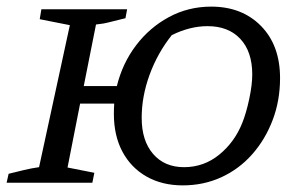

<svg xmlns="http://www.w3.org/2000/svg" viewBox="-21 -552 919 580"><path d="M-1 0 5 -27Q29 -33 52 -38.5Q75 -44 97 -47L190 -476L99 -494L104 -524H363L358 -497Q328 -490 309.5 -485Q291 -480 269 -478L232 -292H332Q349 -361 390 -415Q431 -469 489.5 -500.5Q548 -532 617 -532Q710 -532 767.5 -473.5Q825 -415 825 -316Q825 -248 802.5 -189Q780 -130 740.5 -85.5Q701 -41 647.5 -16.5Q594 8 531 8Q469 8 422 -18.5Q375 -45 349 -93.5Q323 -142 323 -208Q323 -224 324 -239H221L183 -46L264 -30L258 0ZM535 -47Q595 -47 641.5 -85Q688 -123 711 -181Q723 -211 732 -253.5Q741 -296 741 -327Q741 -396 705 -434.5Q669 -473 606 -473Q553 -473 498 -446Q455 -392 431 -326.5Q407 -261 407 -196Q407 -127 441.5 -87Q476 -47 535 -47Z"/></svg>

Font: Piazzolla SC
Style: Italic
Weight: 400
Italic angle: -11.3°
Designer: Juan Pablo del Peral
Foundry: Huerta Tipografica
Version: Version 1.330